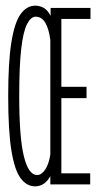

<svg xmlns="http://www.w3.org/2000/svg" viewBox="-20 -652 353 679"><path d="M104 7Q75 7 53.5 -21Q32 -49 20.5 -118.5Q9 -188 9 -312Q9 -431 20 -501Q31 -571 52.5 -601.5Q74 -632 105 -632Q120 -632 134 -624.5Q148 -617 159 -596V-624H300V-585H197V-345H286V-305H197V-39H299V0H158V-29Q138 7 104 7ZM111 -33Q127 -33 140 -52.5Q153 -72 158 -106V-511Q153 -549 140.5 -571Q128 -593 106 -593Q89 -593 75.5 -566.5Q62 -540 55 -479Q48 -418 48 -313Q48 -165 64.5 -99Q81 -33 111 -33Z"/></svg>

Font: Inconsolata ExtraCondensed Light
Style: Regular
Weight: 300
Width: 2
Monospace: yes
Designer: Raph Levien, Cyreal, Brenton Simpson
Foundry: Raph Levien, Cyreal, Google
Version: Version 3.100; ttfautohint (v1.8.4.7-5d5b)